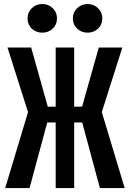

<svg xmlns="http://www.w3.org/2000/svg" viewBox="-20 -949 655 969"><path d="M261 -330.8H218.5L129.2 0H6.2L121.5 -383.1L17.9 -709.2H137.4L221 -410.8H261V-709.2H354.4V-410.8H394.4L478.5 -709.2H597.4L493.8 -383.1L609.2 0H484.1L394.9 -330.8H354.4V0H261ZM193.3 -784.1Q162.1 -784.1 140.5 -804.6Q119 -825.1 119 -856.4Q119 -886.7 140.5 -907.7Q162.1 -928.7 193.3 -928.7Q224.6 -928.7 246.2 -907.7Q267.7 -886.7 267.7 -856.4Q267.7 -825.1 246.2 -804.6Q224.6 -784.1 193.3 -784.1ZM421.5 -784.1Q391.3 -784.1 369.5 -804.6Q347.7 -825.1 347.7 -856.4Q347.7 -886.7 369.5 -907.7Q391.3 -928.7 421.5 -928.7Q453.3 -928.7 474.9 -907.7Q496.4 -886.7 496.4 -856.4Q496.4 -825.1 474.9 -804.6Q453.3 -784.1 421.5 -784.1Z"/></svg>

Font: Fira Code SemiBold
Style: Regular
Weight: 600
Designer: Carrois Corporate, Edenspiekermann AG, Nikita Prokopov
Foundry: Carrois Corporate, Edenspiekermann AG, Nikita Prokopov
Version: Version 6.002